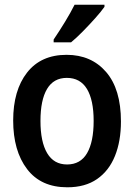

<svg xmlns="http://www.w3.org/2000/svg" viewBox="-20 -786 570 816"><path d="M266 10Q154 10 95 -67.5Q36 -145 36 -274Q36 -402 95 -477.5Q154 -553 263 -553Q368 -553 431 -480Q494 -407 494 -270Q494 -186 468.5 -123Q443 -60 392.5 -25Q342 10 266 10ZM265 -87Q322 -87 350 -135Q378 -183 378 -272Q378 -361 349.5 -408Q321 -455 264 -455Q208 -455 180 -408Q152 -361 152 -272Q152 -183 180.5 -135Q209 -87 265 -87ZM208 -618Q233 -655 256.5 -693.5Q280 -732 297 -766H424V-757Q410 -737 385 -709Q360 -681 332.5 -653Q305 -625 282 -606H208Z"/></svg>

Font: Noto Sans Mono Condensed SemiBold
Style: Regular
Weight: 600
Width: 3
Designer: Monotype Design Team
Foundry: Monotype Imaging Inc.
Version: Version 2.014